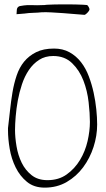

<svg xmlns="http://www.w3.org/2000/svg" viewBox="-20 -858 487 879"><path d="M16.6 -271.5Q21.5 -311.5 25.9 -353Q30.3 -394.5 37.1 -435.1Q43.9 -475.6 56.2 -512.2Q68.4 -548.8 90.3 -575.7Q112.3 -602.5 145.5 -619.1Q178.7 -635.7 227.5 -635.7Q267.6 -635.7 298.3 -618.7Q329.1 -601.6 351.1 -573.2Q373 -544.9 386.7 -508.3Q400.4 -471.7 408.7 -433.6Q417 -395.5 420.9 -357.4Q424.8 -319.3 424.8 -288.1Q424.8 -236.3 408.2 -185.1Q391.6 -133.8 360.8 -92.3Q330.1 -50.8 285.6 -24.9Q241.2 1 184.6 1Q135.7 1 103.5 -25.4Q71.3 -51.8 51.8 -91.3Q32.2 -130.9 24.4 -176.8Q16.6 -222.7 16.6 -260.7ZM48.8 -262.7Q48.8 -228.5 55.7 -188Q62.5 -147.5 79.1 -113.3Q95.7 -79.1 124.5 -56.2Q153.3 -33.2 197.3 -33.2Q249 -33.2 285.6 -59.6Q322.3 -85.9 346.2 -125.5Q370.1 -165 380.9 -211.9Q391.6 -258.8 391.6 -299.8Q391.6 -337.9 385.7 -390.1Q379.9 -442.4 361.8 -489.3Q343.8 -536.1 310.1 -568.8Q276.4 -601.6 223.6 -601.6Q186.5 -601.6 159.2 -584Q131.8 -566.4 112.3 -537.6Q92.8 -508.8 80.6 -472.2Q68.4 -435.5 61.5 -397.9Q54.7 -360.4 51.8 -324.7Q48.8 -289.1 48.8 -262.7ZM70.3 -830.1Q91.8 -834 104.5 -834.5Q117.2 -835 127.4 -834.5Q137.7 -834 149.9 -834Q162.1 -834 185.5 -835Q187.5 -835.9 199.7 -836.4Q211.9 -836.9 226.6 -837.4Q241.2 -837.9 256.8 -837.9H300.8Q314.5 -837.9 330.1 -837.4Q345.7 -836.9 359.4 -836.4Q373 -835.9 377.9 -835Q381.8 -834 386.2 -825.7Q390.6 -817.4 389.6 -813.5Q388.7 -808.6 380.4 -799.8Q372.1 -791 367.2 -790Q349.6 -791 323.2 -793.5Q296.9 -795.9 269 -797.9Q241.2 -799.8 214.8 -801.3Q188.5 -802.7 170.9 -801.8Q152.3 -799.8 131.8 -799.3Q111.3 -798.8 91.8 -795.9Q90.8 -795.9 85.4 -795.4Q80.1 -794.9 73.7 -794.4Q67.4 -793.9 62 -793.5Q56.6 -793 55.7 -793Q55.7 -801.8 57.1 -814Q58.6 -826.2 70.3 -830.1Z"/></svg>

Font: Waiting for the Sunrise
Style: Regular
Weight: 300
Version: Version 1.001 2001